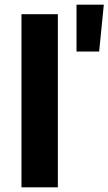

<svg xmlns="http://www.w3.org/2000/svg" viewBox="-20 -803 465 823"><path d="M72 0V-742H228V0ZM308 -582V-783H425L405 -582Z"/></svg>

Font: Montserrat Thin
Style: Bold
Weight: 700
Version: Version 9.000